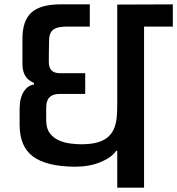

<svg xmlns="http://www.w3.org/2000/svg" viewBox="-20 -861 813 881"><path d="M83 -694Q85 -741 99.5 -770Q114 -799 138 -814Q162 -829 192.5 -835Q223 -841 257 -841H392V-739H290Q260 -739 241.5 -733.5Q223 -728 214 -713.5Q205 -699 205 -673L204 -596Q204 -586 204 -574Q204 -562 208.5 -550.5Q213 -539 224.5 -532Q236 -525 259 -525H371V-430H255Q242 -430 231 -427.5Q220 -425 211 -418Q202 -411 197 -398.5Q192 -386 192 -367V-309Q192 -272 208.5 -250Q225 -228 250 -217Q275 -206 302.5 -202.5Q330 -199 352 -199Q400 -199 430.5 -208.5Q461 -218 479 -235.5Q497 -253 505.5 -276.5Q514 -300 516 -327.5Q518 -355 518 -385V-840L773 -841V-739H641V0H518V-169H513Q492 -138 441 -117Q390 -96 324 -96Q194 -97 132 -142.5Q70 -188 70 -289V-361Q70 -411 89 -440.5Q108 -470 136 -473V-480Q123 -486 111 -495.5Q99 -505 91 -523Q83 -541 83 -569Z"/></svg>

Font: Matangi
Style: Bold
Weight: 700
Designer: Prashant Pant
Foundry: The Graphic Ant
Version: Version 3.002